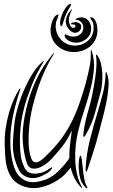

<svg xmlns="http://www.w3.org/2000/svg" viewBox="-20 -982 595 1007"><path d="M210 -153Q248 -189 278.5 -225Q309 -261 335.5 -305.5Q362 -350 384.5 -407.5Q407 -465 429 -543Q441 -588 449.5 -630Q458 -672 456 -712Q456 -720 457 -720Q459 -720 460 -717Q461 -714 462 -712Q477 -665 472 -613.5Q467 -562 453 -508.5Q439 -455 420.5 -400Q402 -345 389 -290Q381 -256 377 -218Q373 -180 374.5 -142.5Q376 -105 384 -69Q392 -33 409 -2Q410 -1 410 1V3Q407 3 406 2L404 0Q365 -42 351 -103Q337 -86 322.5 -70Q308 -54 282 -37Q240 -9 188.5 1.5Q137 12 86 -12Q56 -27 40 -51.5Q24 -76 16.5 -104.5Q9 -133 7.5 -162.5Q6 -192 5 -216Q3 -263 9.5 -307Q16 -351 27 -389.5Q38 -428 52 -459Q66 -490 79 -511Q80 -513 82.5 -515.5Q85 -518 86 -518Q88 -517 86.5 -512.5Q85 -508 84 -506Q69 -461 57 -414Q45 -367 39 -319Q33 -271 34.5 -222.5Q36 -174 48 -125Q53 -105 63 -83.5Q73 -62 96 -45Q109 -35 123 -31Q137 -27 150 -26.5Q163 -26 174.5 -28Q186 -30 196 -33Q241 -44 273.5 -73Q306 -102 329 -132Q338 -142 344 -155Q343 -174 345 -199Q347 -224 350 -246Q353 -268 355 -283Q357 -298 356 -297Q333 -246 301.5 -207.5Q270 -169 247 -145Q232 -129 213.5 -117Q195 -105 177 -100Q159 -95 144 -100Q129 -105 122 -123Q108 -164 102 -213.5Q96 -263 101 -314Q112 -416 149.5 -515Q187 -614 255 -696Q259 -701 262.5 -703Q266 -705 260 -695Q238 -661 217.5 -617Q197 -573 180.5 -524.5Q164 -476 151.5 -425Q139 -374 134 -326Q129 -278 130 -231.5Q131 -185 145 -149Q150 -136 158.5 -132.5Q167 -129 176 -131.5Q185 -134 194 -140.5Q203 -147 210 -153ZM226 -73Q215 -67 203 -61Q191 -55 178.5 -51.5Q166 -48 152 -48Q138 -48 123 -53Q94 -63 81.5 -86.5Q69 -110 62 -132Q46 -180 47.5 -227.5Q49 -275 55 -329Q59 -367 71.5 -412.5Q84 -458 103 -503Q122 -548 145.5 -587Q169 -626 195 -651Q197 -653 202.5 -658.5Q208 -664 210 -662Q211 -661 201 -645Q191 -629 177 -602Q163 -575 149 -540.5Q135 -506 121.5 -466.5Q108 -427 99 -385Q90 -344 87 -305Q84 -266 84.5 -233.5Q85 -201 87.5 -178.5Q90 -156 92 -148Q97 -128 106.5 -106.5Q116 -85 133 -77Q150 -69 175.5 -72Q201 -75 221 -86Q222 -87 227 -90Q232 -93 237.5 -96.5Q243 -100 247.5 -102.5Q252 -105 253 -104Q254 -102 252 -98Q250 -94 245.5 -89Q241 -84 235.5 -79.5Q230 -75 226 -73ZM497 -281Q485 -233 468.5 -183Q452 -133 440 -96Q438 -91 436 -86Q434 -81 432 -82Q429 -83 429 -88.5Q429 -94 429 -99Q433 -174 451.5 -248Q470 -322 493 -397Q507 -444 519.5 -492.5Q532 -541 534 -597Q534 -604 536 -604Q539 -604 541 -597Q552 -570 549 -527.5Q546 -485 536.5 -439Q527 -393 515 -350Q503 -307 497 -281ZM508 -500Q494 -446 478 -389Q462 -332 433 -281Q431 -278 426.5 -270.5Q422 -263 419 -264Q417 -264 417 -272Q417 -280 418 -285Q419 -297 422 -314.5Q425 -332 429.5 -350.5Q434 -369 438.5 -386.5Q443 -404 447 -416Q449 -422 453.5 -439.5Q458 -457 463 -481Q468 -505 473 -533.5Q478 -562 481.5 -590Q485 -618 486 -643Q487 -668 484 -686Q482 -695 485 -695Q487 -695 489 -693Q491 -691 492 -689Q504 -672 509.5 -648Q515 -624 516.5 -598Q518 -572 515.5 -546Q513 -520 508 -500ZM418 -68Q421 -48 424.5 -32Q428 -16 437 -1Q438 0 438.5 2.5Q439 5 437 5Q432 5 427 0Q416 -13 409 -25Q402 -37 396 -67Q394 -79 393 -96Q392 -113 393 -129Q394 -145 396.5 -155.5Q399 -166 403 -166Q404 -166 405.5 -160.5Q407 -155 408.5 -148.5Q410 -142 410.5 -135.5Q411 -129 411 -127Q414 -96 418 -68ZM245 -824Q245 -833 247.5 -846Q250 -859 254.5 -871.5Q259 -884 266.5 -894Q274 -904 284 -906L287 -905V-903Q283 -888 277.5 -875.5Q272 -863 272 -846Q272 -825 279.5 -806.5Q287 -788 300.5 -773.5Q314 -759 332.5 -751Q351 -743 372 -743Q413 -743 442 -769Q471 -795 471 -836Q471 -862 462.5 -872.5Q454 -883 453 -892Q465 -892 472 -884.5Q479 -877 483.5 -866.5Q488 -856 489.5 -844.5Q491 -833 491 -824Q491 -797 481 -776Q471 -755 454 -740Q437 -725 414.5 -717Q392 -709 367 -709Q342 -709 320 -717.5Q298 -726 281.5 -741Q265 -756 255 -777Q245 -798 245 -824ZM319 -798Q323 -802 323 -802Q323 -802 325 -802Q336 -796 344.5 -793Q353 -790 365 -790Q386 -790 401.5 -803Q417 -816 417 -838Q417 -856 404.5 -867.5Q392 -879 375 -879Q375 -882 379 -884Q383 -886 388 -887.5Q393 -889 398 -890Q403 -891 405 -891Q430 -891 444 -873.5Q458 -856 458 -832Q458 -799 433.5 -778.5Q409 -758 378 -758Q370 -758 360 -760.5Q350 -763 341 -768Q332 -773 325.5 -780.5Q319 -788 319 -798ZM341 -875Q341 -865 347 -850.5Q353 -836 365 -836Q376 -836 376 -845Q376 -852 367.5 -853.5Q359 -855 353 -855V-857Q353 -862 363 -864Q373 -866 378 -866Q388 -866 397 -859.5Q406 -853 406 -842Q406 -828 396 -819Q386 -810 372 -810Q363 -810 355 -816Q347 -822 340 -830.5Q333 -839 329 -848.5Q325 -858 325 -866Q325 -886 334 -903.5Q343 -921 357 -934L358 -932Q351 -918 346 -904Q341 -890 341 -875ZM353 -962Q353 -955 349.5 -949.5Q346 -944 343 -939Q329 -917 321 -894Q313 -871 306 -847L302 -845Q297 -845 296 -852Q295 -859 295 -864Q295 -874 300 -890.5Q305 -907 313 -922.5Q321 -938 331.5 -950Q342 -962 353 -962Z"/></svg>

Font: Akronim
Style: Regular
Weight: 400
Designer: Grzegorz Klimczewski
Foundry: Fonty.PL
Version: Version 1.002